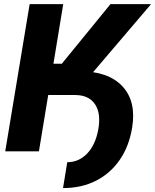

<svg xmlns="http://www.w3.org/2000/svg" viewBox="-20 -748 767 949"><path d="M255.9 -278.3 275.4 -396H372.1Q515.1 -396 584.7 -321.8Q654.3 -247.6 633.3 -118.2Q618.2 -24.9 571.8 42.2Q525.4 109.4 454.1 145.5Q382.8 181.6 291.5 181.6L312.5 53.7Q370.1 53.7 411.1 10.5Q452.1 -32.7 465.8 -108.4Q480 -187.5 449.7 -232.7Q419.4 -277.8 352.5 -278.3ZM5.9 0 126.5 -727.5H292.5L244.1 -433.1H285.6L525.9 -727.5H726.6L343.8 -278.3H218.3L172.4 0Z"/></svg>

Font: Inter 28pt ExtraBold
Style: Italic
Weight: 800
Italic angle: -9.3988°
Designer: Rasmus Andersson
Foundry: rsms
Version: Version 4.001;git-66647c0bb